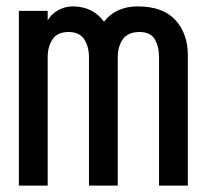

<svg xmlns="http://www.w3.org/2000/svg" viewBox="-20 -580 640 600"><path d="M39 0V-546H129V-516Q140 -536 161.5 -548Q183 -560 208 -560Q239 -560 264 -547.5Q289 -535 305 -512Q322 -535 349 -547.5Q376 -560 410 -560Q489 -560 528 -517.5Q567 -475 567 -407V0H477V-401Q477 -435 463.5 -457.5Q450 -480 416 -480Q380 -480 364 -457.5Q348 -435 348 -401V0H258V-401Q258 -435 243 -457.5Q228 -480 194 -480Q160 -480 144.5 -457.5Q129 -435 129 -401V0Z"/></svg>

Font: Tiny
Style: Regular
Weight: 400
Designer: Philipp Nurullin, Konstantin Bulenkov
Foundry: JetBrains
Version: Version 2.251; ttfautohint (v1.8.4.7-5d5b)